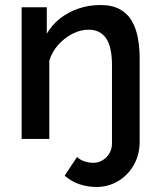

<svg xmlns="http://www.w3.org/2000/svg" viewBox="-20 -552 636 763"><path d="M364 191Q328 191 295.5 180Q263 169 237 146L286 72Q299 84 316.5 89.5Q334 95 351 95Q371 95 387.5 85Q404 75 414.5 57.5Q425 40 425 19V-293Q425 -366 401.5 -400Q378 -434 332 -434Q300 -434 268.5 -418Q237 -402 212 -374.5Q187 -347 176 -311V0H66V-523H166V-418Q186 -453 218.5 -478.5Q251 -504 292 -518Q333 -532 379 -532Q426 -532 456.5 -515Q487 -498 504 -468.5Q521 -439 528 -400.5Q535 -362 535 -319V11Q535 63 511.5 104Q488 145 449 168Q410 191 364 191Z"/></svg>

Font: Raleway Thin SemiBold
Style: Regular
Weight: 600
Version: Version 4.026